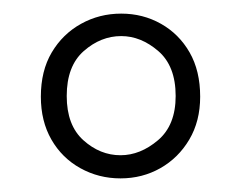

<svg xmlns="http://www.w3.org/2000/svg" viewBox="-20 -732 354 282"><path d="M157 -470Q125 -470 98 -485Q71 -500 55.5 -527Q40 -554 40 -590Q40 -628 56 -655Q72 -682 99 -697Q126 -712 158 -712Q190 -712 216.5 -697Q243 -682 258.5 -655Q274 -628 274 -590Q274 -554 258 -527Q242 -500 215.5 -485Q189 -470 157 -470ZM157 -504Q186 -504 212 -526Q238 -548 238 -591Q238 -635 212.5 -657Q187 -679 158 -679Q128 -679 103 -657Q78 -635 78 -591Q78 -548 102.5 -526Q127 -504 157 -504Z"/></svg>

Font: DM Sans 20pt Thin
Style: Regular
Weight: 250
Version: Version 4.004;gftools[0.9.30]